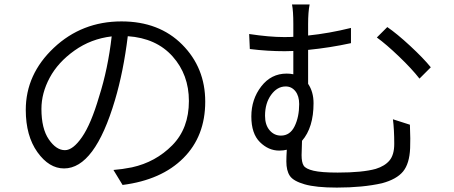

<svg xmlns="http://www.w3.org/2000/svg" viewBox="-20 -807 2040 862"><path d="M271.5 -132.8Q307.6 -132.8 348.1 -191.4Q388.7 -250 424.8 -373Q464.8 -498 481.4 -643.6Q388.7 -632.8 314.5 -580.1Q240.2 -527.3 203.1 -458Q166 -388.7 166 -318.4Q166 -229.5 199.2 -181.2Q232.4 -132.8 271.5 -132.8ZM530.3 23.4 489.3 -43.9Q528.3 -46.9 572.3 -55.7Q678.7 -79.1 753.4 -154.8Q828.1 -230.5 828.1 -353.5Q828.1 -471.7 754.9 -553.7Q681.6 -635.7 553.7 -644.5Q534.2 -485.4 496.1 -357.4Q405.3 -50.8 267.6 -50.8Q200.2 -50.8 147.9 -124Q95.7 -197.3 95.7 -313.5Q95.7 -473.6 221.7 -592.3Q347.7 -710.9 525.4 -710.9Q694.3 -710.9 797.9 -606.9Q901.4 -502.9 901.4 -350.6Q901.4 -195.3 803.2 -97.2Q705.1 1 530.3 23.4Z M1169.9 -287.1Q1169.9 -246.1 1190.4 -222.2Q1210.9 -198.2 1241.2 -198.2Q1282.2 -198.2 1302.7 -240.2Q1323.2 -282.2 1323.2 -339.8Q1323.2 -376 1306.2 -397.5Q1289.1 -418.9 1262.7 -418.9Q1224.6 -418.9 1197.3 -381.3Q1169.9 -343.8 1169.9 -287.1ZM1744.1 -271.5 1820.3 -247.1Q1823.2 -176.8 1821.3 -141.6Q1818.4 -72.3 1789.6 -37.1Q1760.7 -2 1695.3 15.6Q1609.4 35.2 1492.2 35.2Q1398.4 35.2 1347.7 20.5Q1296.9 5.9 1281.2 -17.6Q1265.6 -41 1265.6 -82Q1265.6 -103.5 1267.6 -134.8Q1252.9 -130.9 1233.4 -130.9Q1185.5 -130.9 1147 -168.9Q1108.4 -207 1108.4 -284.2Q1108.4 -361.3 1152.8 -418.9Q1197.3 -476.6 1266.6 -476.6Q1283.2 -476.6 1296.9 -473.6V-578.1Q1284.2 -577.1 1258.8 -577.1Q1180.7 -577.1 1101.6 -586.9L1098.6 -654.3Q1189.5 -640.6 1254.9 -640.6Q1283.2 -640.6 1296.9 -641.6V-699.2Q1296.9 -757.8 1291 -787.1H1370.1Q1363.3 -752.9 1363.3 -699.2V-647.5Q1457 -657.2 1555.7 -681.6V-613.3Q1461.9 -592.8 1363.3 -583V-430.7Q1387.7 -394.5 1387.7 -343.8Q1387.7 -234.4 1335.9 -174.8Q1334 -131.8 1334 -110.4Q1334 -78.1 1343.3 -63.5Q1352.5 -48.8 1387.7 -40.5Q1422.9 -32.2 1496.1 -32.2Q1607.4 -32.2 1667 -48.8Q1708 -61.5 1729 -86.9Q1750 -112.3 1750 -161.1Q1750 -224.6 1744.1 -271.5ZM1671.9 -638.7 1718.8 -685.5Q1761.7 -656.2 1821.3 -601.1Q1880.9 -545.9 1914.1 -504.9L1863.3 -454.1Q1829.1 -498 1771.5 -553.2Q1713.9 -608.4 1671.9 -638.7Z"/></svg>

Font: Gen Shin Gothic Normal
Style: Regular
Weight: 300
Designer: [Source Han Sans]
Ryoko NISHIZUKA  (kana & ideographs); Paul D. Hunt (Latin, Greek & Cyrillic); Wenlong ZHANG  (bopomofo
Version: Version 1.002.20150607